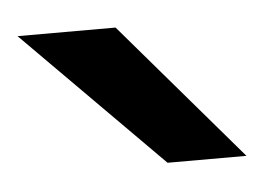

<svg xmlns="http://www.w3.org/2000/svg" viewBox="-103 -811 329 240"><g transform="rotate(-5 62.0 -691.0)"><path d="M198 -604H99L-74 -778H49Z"/></g></svg>

Font: Iceberg
Style: Regular
Weight: 400
Designer: Victor Kharyk
Foundry: Cyreal (www.cyreal.org)
Version: Version 1.002